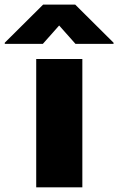

<svg xmlns="http://www.w3.org/2000/svg" viewBox="-116 -797 503 817"><path d="M38.1 0V-545.9H234.4V0ZM205.1 -610.4 135.7 -688.5 66.4 -610.4H-95.7V-615.2L67.4 -777.3H204.1L367.2 -615.2V-610.4Z"/></svg>

Font: Inter Tight Black
Style: Regular
Weight: 900
Designer: Rasmus Andersson
Foundry: rsms
Version: Version 3.004; ttfautohint (v1.8.4.7-5d5b)